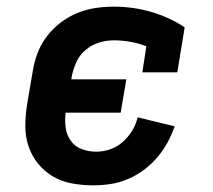

<svg xmlns="http://www.w3.org/2000/svg" viewBox="-20 -548 640 576"><path d="M260 8Q228 8 197 2.5Q166 -3 140 -18Q114 -33 95 -56Q76 -79 66 -108Q56 -137 56 -169Q56 -201 61 -233L78 -333Q82 -360 92 -387Q102 -414 119.5 -437.5Q137 -461 161 -479.5Q185 -498 212 -509Q239 -520 266.5 -524Q294 -528 321 -528Q380 -528 434.5 -512Q489 -496 534 -466L512 -331H407L419 -409Q397 -418 372 -422.5Q347 -427 321 -427Q299 -427 276.5 -420Q254 -413 236 -397.5Q218 -382 208.5 -360.5Q199 -339 195 -317L194 -310H359L342 -210H177Q174 -187 177 -165Q180 -143 192.5 -125.5Q205 -108 225.5 -100.5Q246 -93 269 -93Q290 -93 310.5 -100Q331 -107 348 -122Q365 -137 376.5 -156Q388 -175 393 -196L504 -169Q495 -143 482 -119.5Q469 -96 451 -75Q433 -54 410.5 -37.5Q388 -21 363 -10.5Q338 0 312 4Q286 8 260 8Z"/></svg>

Font: Iosevka HT Extended
Style: Bold Italic
Weight: 700
Width: 7
Italic angle: -9°
Monospace: yes
Designer: Belleve Invis
Foundry: Belleve Invis
Version: Version 32.3.0; ttfautohint (v1.8.4)